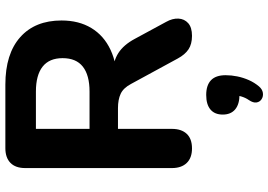

<svg xmlns="http://www.w3.org/2000/svg" viewBox="-166 -580 1025 734"><g transform="rotate(-90 347.0 -212.5)"><path d="M147 8.5Q110.8 8.5 91.4 -11.8Q72 -32 72 -68.2V-629Q72 -666.2 91.9 -685.6Q111.8 -705 148 -705H391Q508.5 -705 572.4 -648.2Q636.2 -591.5 636.2 -490.2Q636.2 -424.2 607.4 -376.4Q578.5 -328.5 523.9 -302.9Q469.2 -277.2 391 -277.2L399.5 -293.2H438.5Q480.2 -293.2 511.6 -273.1Q543 -253 565.8 -210.5L630.8 -90.5Q644.5 -66.2 643.4 -43.4Q642.2 -20.5 625.9 -6Q609.5 8.5 577.5 8.5Q546 8.5 526 -4.8Q506 -18 490.8 -46L393.5 -224.8Q378 -254 355.9 -264.2Q333.8 -274.5 301.2 -274.5H221.8V-68.2Q221.8 -32 203 -11.8Q184.2 8.5 147 8.5ZM221.8 -383.2H364.5Q427.2 -383.2 459.8 -408.9Q492.2 -434.5 492.2 -486.2Q492.2 -537 459.8 -562.6Q427.2 -588.2 364.5 -588.2H221.8ZM384.2 264.5Q373.5 277.2 359.8 279.4Q346 281.5 335.4 274.6Q324.8 267.8 322.8 255.1Q320.8 242.5 331.8 226.2Q341.2 212.8 346.1 195.8Q351 178.8 351 166.2L354 190.2Q316.2 190.2 296.4 173.6Q276.5 157 276.5 126Q276.5 95.2 295.9 79Q315.2 62.8 351.5 62.8Q388.5 62.8 407.8 81.1Q427 99.5 427 137Q427 159 422.4 181.6Q417.8 204.2 408.4 225.6Q399 247 384.2 264.5Z"/></g></svg>

Font: Nunito ExtraLight
Style: Regular
Weight: 200
Designer: Vernon Adams
Foundry: Vernon Adams
Version: Version 3.602;April 4, 2023;FontCreator 14.0.0.2856 64-bit